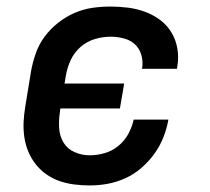

<svg xmlns="http://www.w3.org/2000/svg" viewBox="-20 -558 640 586"><path d="M254 8Q230 8 206.5 5Q183 2 161.5 -5.5Q140 -13 121.5 -26Q103 -39 89.5 -56Q76 -73 67 -94Q58 -115 54.5 -138Q51 -161 52 -184.5Q53 -208 57 -232L75 -342Q80 -369 89.5 -396Q99 -423 116.5 -446.5Q134 -470 157.5 -488.5Q181 -507 207.5 -518.5Q234 -530 261.5 -534Q289 -538 317 -538Q344 -538 371.5 -534.5Q399 -531 424 -521.5Q449 -512 469.5 -496.5Q490 -481 503.5 -458.5Q517 -436 521.5 -409Q526 -382 521 -354Q521 -353 520.5 -351.5Q520 -350 520 -348H413Q413 -349 413.5 -349.5Q414 -350 414 -351Q417 -372 411 -391.5Q405 -411 391 -423.5Q377 -436 357 -441Q337 -446 317 -446Q293 -446 268.5 -438.5Q244 -431 225 -414Q206 -397 195.5 -374Q185 -351 181 -327L177 -303H359L346 -227H164L163 -217Q159 -192 160.5 -167.5Q162 -143 173.5 -123.5Q185 -104 207 -94Q229 -84 254 -84Q276 -84 299 -90.5Q322 -97 341 -112.5Q360 -128 371.5 -149Q383 -170 388 -193H494Q489 -165 478.5 -138.5Q468 -112 451 -88.5Q434 -65 411.5 -45.5Q389 -26 362.5 -14Q336 -2 308.5 3Q281 8 254 8Z"/></svg>

Font: Iosevka Curly SmBdExObl
Style: Regular
Weight: 600
Width: 7
Italic angle: -9°
Monospace: yes
Designer: Belleve Invis
Foundry: Belleve Invis
Version: Version 11.1.0; ttfautohint (v1.8.3)